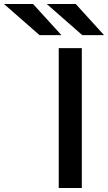

<svg xmlns="http://www.w3.org/2000/svg" viewBox="-206 -941 541 961"><path d="M88 0V-700H203.5V0ZM-8 -765 -186 -921H-40.5L101.5 -765ZM206 -765 28 -921H173L315 -765Z"/></svg>

Font: Overpass SemiBold
Style: Regular
Weight: 600
Designer: Delve Withrington, Dave Bailey, Thomas Jockin
Foundry: Delve Fonts LLC
Version: Version 4.000